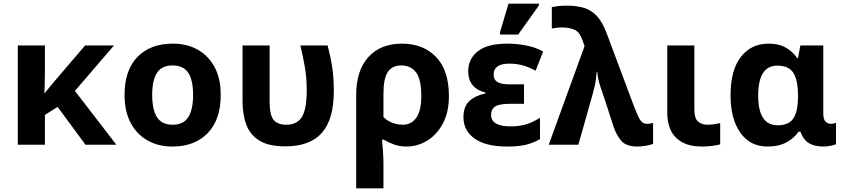

<svg xmlns="http://www.w3.org/2000/svg" viewBox="-20 -796 4650 1056"><path d="M607 -546 392 -296 620 0H450L297 -208L227 -164V0H78V-546H227V-403Q226 -373 226 -343Q226 -313 224 -284H226Q243 -305 260 -325.5Q277 -346 295 -367L448 -546Z M1194 -274Q1194 -138 1122.5 -64Q1051 10 928 10Q852 10 792.5 -23Q733 -56 699 -119.5Q665 -183 665 -274Q665 -410 736 -483Q807 -556 931 -556Q1008 -556 1067 -523Q1126 -490 1160 -427.5Q1194 -365 1194 -274ZM817 -274Q817 -193 843.5 -151.5Q870 -110 930 -110Q989 -110 1015.5 -151.5Q1042 -193 1042 -274Q1042 -355 1015.5 -395.5Q989 -436 929 -436Q870 -436 843.5 -395.5Q817 -355 817 -274Z M1550 9Q1457 9 1406 -23Q1355 -55 1334.5 -111Q1314 -167 1314 -239V-546H1463V-234Q1463 -163 1485 -136.5Q1507 -110 1555 -110Q1614 -110 1640.5 -153Q1667 -196 1667 -300Q1667 -365 1657.5 -422.5Q1648 -480 1632 -546H1782Q1799 -481 1807.5 -423.5Q1816 -366 1816 -296Q1816 -139 1750 -65Q1684 9 1550 9Z M1939 240V-274Q1939 -408 2006 -482Q2073 -556 2190 -556Q2308 -556 2378.5 -482.5Q2449 -409 2449 -268Q2449 -177 2415 -115Q2381 -53 2328 -21.5Q2275 10 2217 10Q2179 10 2148 -1Q2117 -12 2090 -28H2081Q2083 -5 2086 33Q2089 71 2089 103V240ZM2196 -110Q2241 -110 2269 -147.5Q2297 -185 2297 -268Q2297 -359 2268.5 -397.5Q2240 -436 2187 -436Q2137 -436 2113 -400Q2089 -364 2089 -281V-152Q2110 -131 2138.5 -120.5Q2167 -110 2196 -110Z M2771 10Q2651 10 2590 -34Q2529 -78 2529 -151Q2529 -211 2562 -241Q2595 -271 2650 -282V-287Q2602 -299 2578.5 -329Q2555 -359 2555 -403Q2555 -472 2608 -514Q2661 -556 2771 -556Q2823 -556 2876 -545.5Q2929 -535 2967 -512L2926 -407Q2885 -429 2851.5 -437.5Q2818 -446 2782 -446Q2737 -446 2716 -430.5Q2695 -415 2695 -386Q2695 -357 2716.5 -344.5Q2738 -332 2781 -332H2862V-225H2782Q2727 -225 2704 -210.5Q2681 -196 2681 -164Q2681 -101 2789 -101Q2835 -101 2871.5 -111.5Q2908 -122 2950 -148V-31Q2914 -10 2873 0Q2832 10 2771 10ZM2730 -606V-619L2777 -776H2944V-766L2830 -606Z M3486 10Q3425 10 3398 -20.5Q3371 -51 3354 -101L3311 -234Q3298 -273 3283 -317Q3268 -361 3265 -402H3262Q3259 -358 3250.5 -321.5Q3242 -285 3228 -237L3161 0H2998L3195 -542L3184 -574Q3168 -621 3138.5 -633Q3109 -645 3070 -645Q3053 -645 3039 -643Q3025 -641 3015 -639V-757Q3029 -760 3050 -762.5Q3071 -765 3096 -765Q3153 -765 3194 -752Q3235 -739 3264.5 -706Q3294 -673 3317 -612L3466 -214Q3482 -173 3492.5 -151.5Q3503 -130 3513.5 -122.5Q3524 -115 3538 -115Q3549 -115 3556 -116.5Q3563 -118 3572 -120V-5Q3560 1 3532.5 5.5Q3505 10 3486 10Z M3843 10Q3773 10 3730.5 -14.5Q3688 -39 3669 -80Q3650 -121 3650 -171V-546H3799V-193Q3799 -144 3820 -127Q3841 -110 3871 -110Q3891 -110 3907 -112.5Q3923 -115 3941 -119V-2Q3923 3 3896 6.5Q3869 10 3843 10Z M4202 10Q4105 10 4051.5 -66.5Q3998 -143 3998 -271Q3998 -411 4055 -483.5Q4112 -556 4207 -556Q4265 -556 4303 -533.5Q4341 -511 4365 -476H4369L4382 -546H4508V-173Q4508 -139 4520.5 -127Q4533 -115 4549 -115Q4556 -115 4565 -117Q4574 -119 4578 -120V-3Q4571 1 4549.5 5.5Q4528 10 4511 10Q4461 10 4430 -8Q4399 -26 4382 -72H4372Q4350 -38 4307 -14Q4264 10 4202 10ZM4257 -107Q4319 -107 4344 -145.5Q4369 -184 4369 -266V-272Q4369 -352 4344.5 -393.5Q4320 -435 4255 -435Q4150 -435 4150 -270Q4150 -107 4257 -107Z"/></svg>

Font: RS Noto Sans
Style: Bold
Weight: 700
Designer: Monotype Design Team
Foundry: Monotype Imaging Inc.
Version: Version 3.10